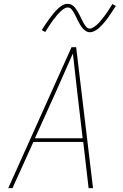

<svg xmlns="http://www.w3.org/2000/svg" viewBox="-20 -981 640 1001"><path d="M23 0 353 -735H377L465 0H442L414 -241H154L45 0ZM162 -260H411L384 -490Q378 -543 372 -596Q366 -649 360 -702Q337 -649 313 -596Q289 -543 266 -490ZM449 -813Q437 -813 427 -819.5Q417 -826 410 -834.5Q403 -843 397.5 -852.5Q392 -862 386.5 -872.5Q381 -883 376 -894Q371 -905 365.5 -914.5Q360 -924 352.5 -933Q345 -942 333 -942Q328 -942 325.5 -941Q323 -940 318.5 -938Q314 -936 309 -932.5Q304 -929 298 -923.5Q292 -918 289 -914.5Q286 -911 283 -908Q280 -905 277 -901.5Q274 -898 271.5 -894.5Q269 -891 265.5 -887Q262 -883 259 -879Q256 -875 252.5 -870Q249 -865 245.5 -860Q242 -855 238.5 -849.5Q235 -844 231.5 -838.5Q228 -833 224 -827Q220 -821 216 -814L198 -824Q205 -836 211.5 -846Q218 -856 224.5 -865Q231 -874 237 -882.5Q243 -891 248.5 -898Q254 -905 259.5 -911.5Q265 -918 270 -923.5Q275 -929 283.5 -937Q292 -945 300.5 -950.5Q309 -956 316.5 -958.5Q324 -961 333 -961Q345 -961 355 -955Q365 -949 372 -940Q379 -931 384.5 -921.5Q390 -912 395.5 -901.5Q401 -891 406 -880Q411 -869 416.5 -859.5Q422 -850 429.5 -841Q437 -832 449 -832Q454 -832 456.5 -833Q459 -834 463.5 -836.5Q468 -839 473 -842.5Q478 -846 484 -851Q490 -856 493 -859.5Q496 -863 499 -866Q502 -869 504.5 -872.5Q507 -876 510 -879.5Q513 -883 516.5 -887Q520 -891 523 -895.5Q526 -900 529.5 -904.5Q533 -909 536.5 -914Q540 -919 543.5 -924.5Q547 -930 550.5 -935.5Q554 -941 558 -947Q562 -953 566 -960L584 -950Q577 -939 570 -928.5Q563 -918 557 -909Q551 -900 545 -891.5Q539 -883 533.5 -876Q528 -869 522.5 -862.5Q517 -856 512 -851Q507 -846 498.5 -837.5Q490 -829 481.5 -824Q473 -819 465.5 -816Q458 -813 449 -813Z"/></svg>

Font: Iosevka SS04 Th Ex Obl
Style: Regular
Weight: 100
Width: 7
Italic angle: -9°
Monospace: yes
Designer: Belleve Invis
Foundry: Belleve Invis
Version: Version 19.0.0; ttfautohint (v1.8.4)